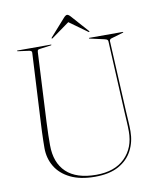

<svg xmlns="http://www.w3.org/2000/svg" viewBox="-92 -910 822 996"><g transform="rotate(-10 318.5 -412.0)"><path d="M536 -288 517.5 -665Q517 -669 514.5 -672.5Q512 -676 499.5 -679L423.5 -696Q420.5 -697 420.5 -698Q420.5 -700 423.5 -700H598.5Q601.5 -700 601.5 -698Q601.5 -696.5 595.5 -695L534.5 -677Q529.5 -675.5 527.2 -671.2Q525 -667 525.5 -663L544 -293Q545.5 -266 547.2 -239.5Q549 -213 549 -186Q549 -130.5 525.2 -84.8Q501.5 -39 452.8 -12Q404 15 328 15Q250.5 15 198.5 -10.5Q146.5 -36 120.5 -79.5Q94.5 -123 94.5 -177Q94.5 -192 95 -215.8Q95.5 -239.5 96.5 -263.8Q97.5 -288 98.5 -305L118 -676Q118.5 -686 104 -688L45 -696Q42 -697 42 -698Q42 -700 45 -700H220Q223 -700 223 -698Q223 -697 220 -696L161 -688Q153 -687 150.2 -684.5Q147.5 -682 147 -673L128.5 -308Q126.5 -270.5 126 -239.2Q125.5 -208 125.5 -187Q125.5 -94.5 178.5 -44.2Q231.5 6 336 6Q433 6 486.8 -47Q540.5 -100 540.5 -186Q540.5 -211.5 538.8 -239.2Q537 -267 536 -288ZM428.5 -730Q427 -728.5 422.5 -732L329.5 -799L236.5 -732Q232 -728.5 230.5 -730Q228.5 -732 232 -736L311 -825Q322 -837.5 329.5 -837.5Q337 -837.5 348 -825L427 -736Q430.5 -732 428.5 -730Z"/></g></svg>

Font: Fraunces 144pt Thin
Style: Regular
Weight: 100
Version: Version 1.000;[f99f86859]